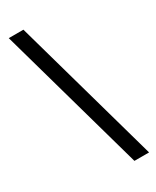

<svg xmlns="http://www.w3.org/2000/svg" viewBox="-223 -769 810 999"><g transform="rotate(-30 182.0 -270.0)"><path d="M356 170 109 -710H21L268 170Z"/></g></svg>

Font: Falling Sky
Style: Med
Weight: 500
Designer: Paul D. Hunt
Foundry: Adobe Systems Incorporated
Version: Version 1.02